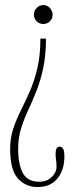

<svg xmlns="http://www.w3.org/2000/svg" viewBox="-20 -590 294 756"><path d="M150.5 -570Q165.5 -570 176.2 -558.8Q187 -547.5 187 -532.5Q187 -516.5 176.2 -506Q165.5 -495.5 150.5 -495.5Q135.5 -495.5 124.5 -506Q113.5 -516.5 113.5 -532.5Q113.5 -547.5 124.5 -558.8Q135.5 -570 150.5 -570ZM161 -438Q161 -371.5 150 -320.8Q139 -270 122.8 -229.8Q106.5 -189.5 90 -154Q73.5 -118.5 62.5 -82.5Q51.5 -46.5 51.5 -4.5Q51.5 57.5 70 91.5Q88.5 125.5 134 125.5Q165.5 125.5 184 106.8Q202.5 88 202.5 69Q202.5 49 200.8 39.5Q199 30 199 16.5Q199 0 203.2 -6.2Q207.5 -12.5 215 -12.5Q222.5 -12.5 228 -5Q233.5 2.5 233.5 27Q233.5 79 206.2 112.8Q179 146.5 128 146.5Q81 146.5 50.5 112.8Q20 79 20 -3.5Q20 -46.5 32 -82.8Q44 -119 61.8 -154.5Q79.5 -190 97.2 -230.2Q115 -270.5 127 -321Q139 -371.5 139 -438Z"/></svg>

Font: Imbue 50pt Thin
Style: Regular
Weight: 100
Designer: Tyler Finck
Foundry: Etcetera Type Company
Version: Version 1.102; ttfautohint (v1.8.3)